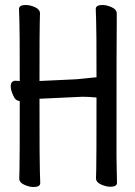

<svg xmlns="http://www.w3.org/2000/svg" viewBox="-20 -731 540 768"><path d="M59 -327Q41 -328 33 -349Q23 -370 23 -385Q23 -408 42 -408L59 -407Q59 -621 57.5 -649.5Q56 -678 56 -695Q56 -711 83 -711Q101 -711 120.5 -702Q140 -693 140 -677Q140 -665 139 -639.5Q138 -614 138 -407L286 -414L366 -422Q366 -621 364.5 -649.5Q363 -678 363 -695Q363 -711 390 -711Q407 -711 427 -702Q447 -693 447 -677V-640Q446 -614 446 -106Q446 -75 447 -46Q448 -17 448 0Q448 16 421 16Q405 16 384.5 7Q364 -2 364 -18Q364 -30 365 -56Q366 -82 366 -341Q334 -344 310 -344L138 -336Q138 -74 139.5 -45Q141 -16 141 1Q141 17 114 17Q97 17 77 8Q57 -1 57 -17Q57 -29 58 -55Q59 -81 59 -327Z"/></svg>

Font: \eiw{I[½ {O¿rH
Style: Bold
Weight: 700
Designer: LXGW / Fontworks Inc.
Foundry: LXGW / Fontworks Inc.
Version: Version 1.320;February 9, 2024